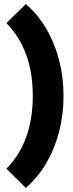

<svg xmlns="http://www.w3.org/2000/svg" viewBox="-20 -779 355 931"><path d="M105 132 11 39Q74 -24 106.5 -113Q139 -202 139 -314Q139 -427 106.5 -515Q74 -603 11 -667L105 -759Q164 -709 204.5 -639.5Q245 -570 266.5 -487.5Q288 -405 288 -314Q288 -223 266.5 -140Q245 -57 204.5 12Q164 81 105 132Z"/></svg>

Font: Outfit Thin ExtraBold
Style: Regular
Weight: 800
Version: Version 1.100;gftools[0.9.27]